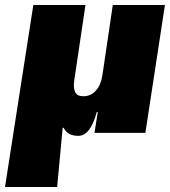

<svg xmlns="http://www.w3.org/2000/svg" viewBox="-56 -530 678 766"><path d="M-36 216 77 -510H285L240 -208Q236 -178 244 -162Q252 -146 277 -146Q306 -146 326.5 -168.5Q347 -191 353 -233L394 -510H602L524 0H321L334 -83H330Q318 -37 299.5 -12.5Q281 12 256 12Q214 12 198 -20H194L172 216Z"/></svg>

Font: Winston Black
Style: Italic
Weight: 900
Italic angle: -9°
Designer: Original fonts by Vernon Adams / Changes by Cristiano Sobral
Foundry: VOriginal fonts by Vernon Adams / Changes by Cristiano Sobral
Version: Version 2.503;July 17, 2020;FontCreator 13.0.0.2655 64-bit